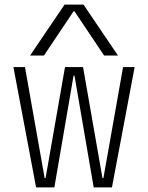

<svg xmlns="http://www.w3.org/2000/svg" viewBox="-20 -810 640 830"><path d="M136 0 38 -520H88L173 -40H177L261 -520H339L423 -40H427L512 -520H562L464 0H385L302 -483H298L215 0ZM110 -570 259 -790H341L490 -570H430L302 -761H298L170 -570Z"/></svg>

Font: M PLUS Code Latin 60 Light
Style: Regular
Weight: 300
Width: 7
Monospace: yes
Designer: Coji Morishita
Foundry: UNDERFOREST DESIGN
Version: Version 1.005; ttfautohint (v1.8.3)